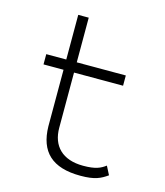

<svg xmlns="http://www.w3.org/2000/svg" viewBox="-96 -706 652 760"><g transform="rotate(15 230.0 -325.5)"><path d="M49 -407H131V-175C133 -72 187 -19 304 -19C363 -19 386 -31 413 -50L395 -85C375 -70 355 -60 304 -60C218 -60 174 -107 174 -181V-407H375V-449H174V-632H131V-449H49Z"/></g></svg>

Font: Charger Sport
Style: HLExt
Weight: 100
Designer: Jasper
Foundry: Cannot Into Space Fonts
Version: Version 1.1